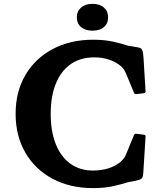

<svg xmlns="http://www.w3.org/2000/svg" viewBox="-20 -969 858 1002"><path d="M466.3 12.7Q345.7 12.7 254.5 -36Q163.3 -84.7 112.4 -172.2Q61.5 -259.8 61.5 -375.1Q61.5 -490.4 112.4 -577.2Q163.3 -664 254.7 -712.8Q346.1 -761.7 466.3 -761.7Q525.7 -761.7 572.6 -751.1Q619.6 -740.5 647.4 -730.6L693.2 -723Q707.9 -720.8 714.7 -716.7Q721.6 -712.5 724.6 -700.4Q727.7 -688.3 729.3 -661.9L739.6 -493.6Q741.1 -485 730.6 -482.6L692 -477.8Q682.4 -476.2 678.9 -485.8L639.8 -580.2Q632.8 -596.5 627.7 -604.4Q622.7 -612.2 613.1 -622.2Q584.9 -646.2 549.2 -657.9Q513.5 -669.6 471.5 -669.6Q400.7 -669.6 349.7 -634.6Q298.8 -599.6 271.7 -533.5Q244.6 -467.4 244.6 -374.5Q244.6 -283.2 271.1 -216.9Q297.6 -150.6 347.1 -114.8Q396.6 -79 464.4 -79Q508.7 -79 545.5 -90.4Q582.4 -101.9 610.7 -125.3Q623.7 -138.6 628.7 -146.1Q633.8 -153.7 639 -166.5L678.9 -263.2Q682.4 -273.2 692.4 -270.8L731 -266Q741.1 -264.4 739.6 -255L727.7 -65.5Q726.7 -51.2 723.3 -43.4Q720 -35.6 708.4 -31.4Q696.8 -27.2 671.4 -22.4L647.4 -18Q619.6 -8.6 572.6 2.1Q525.7 12.7 466.3 12.7ZM462.7 -808.9Q425.4 -808.9 403.1 -827.6Q380.9 -846.4 380.9 -879Q380.9 -910.3 403.1 -929.6Q425.4 -948.9 462.7 -948.9Q500.6 -948.9 522.3 -929.6Q544.1 -910.3 544.1 -879Q544.1 -846.4 522.3 -827.6Q500.6 -808.9 462.7 -808.9Z"/></svg>

Font: Hahmlet
Style: Regular
Weight: 400
Designer: Minjoo Ham & Mark Frömberg
Foundry: hypertype
Version: Version 1.002